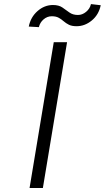

<svg xmlns="http://www.w3.org/2000/svg" viewBox="-20 -938 523 958"><path d="M314.6 -727.3 193.9 0H127.5L248.2 -727.3ZM174 -802.6 123.6 -805.4Q132.8 -852.6 167.3 -882.8Q201.7 -913 244.3 -913Q273.4 -913 291.4 -900.6Q309.3 -888.1 326.3 -875.7Q343.4 -863.3 369 -863.3Q390.6 -863.3 409.6 -878.9Q428.6 -894.5 433.9 -917.6L482.6 -911.9Q472.7 -864.3 438 -835.8Q403.4 -807.2 362.2 -807.2Q338.4 -807.2 323.7 -814.6Q308.9 -822.1 297.6 -832Q286.2 -842 272.9 -849.4Q259.6 -856.9 238.3 -856.9Q215.6 -856.9 197.4 -841.3Q179.3 -825.6 174 -802.6Z"/></svg>

Font: Inter Light  BETA
Style: Italic
Weight: 300
Italic angle: 9.39999°
Designer: Rasmus Andersson
Foundry: rsms
Version: Version 3.011;git-f93a4a705